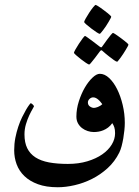

<svg xmlns="http://www.w3.org/2000/svg" viewBox="-20 -683 579 800"><path d="M396 -375.5Q416 -375.5 434.8 -357.9Q453.6 -340.3 468 -311.5Q482.4 -282.7 491.2 -245.8Q500 -209 500 -170.9Q500 -157.2 498.3 -140.4Q496.6 -123.5 493.7 -106.4Q490.7 -89.4 486.6 -73.7Q482.4 -58.1 477.1 -47.4Q458.5 -9.8 428.5 17.6Q398.4 44.9 363.3 62.5Q328.1 80.1 291 88.6Q253.9 97.2 220.7 97.2Q172.4 97.2 137.9 84.5Q103.5 71.8 81.5 50.5Q59.6 29.3 49.3 1.5Q39.1 -26.4 39.1 -56.6Q39.1 -83.5 43.9 -108.4Q48.8 -133.3 56.2 -155.3Q63.5 -177.2 72.3 -195.1Q81.1 -212.9 88.6 -225.8Q96.2 -238.8 101.6 -245.8Q106.9 -252.9 107.9 -252.9Q110.8 -252.9 116.2 -247.8Q121.6 -242.7 121.6 -239.7Q121.6 -238.8 115.5 -228.5Q109.4 -218.3 101.8 -202.1Q94.2 -186 88.1 -165.5Q82 -145 82 -123Q82 -88.9 93.5 -65.4Q105 -42 127.7 -27.3Q150.4 -12.7 184.3 -6.3Q218.3 0 262.7 0Q307.6 0 344 -11Q380.4 -22 406 -39.8Q431.6 -57.6 445.6 -80.6Q459.5 -103.5 459.5 -127.9Q459.5 -143.1 456.3 -152.6Q453.1 -162.1 447.8 -169.9Q439.9 -158.7 430.4 -151.6Q420.9 -144.5 410.9 -140.4Q400.9 -136.2 390.6 -134.5Q380.4 -132.8 371.1 -132.8Q358.4 -132.8 345.5 -137Q332.5 -141.1 322 -149.2Q311.5 -157.2 304.9 -169.2Q298.3 -181.2 298.3 -197.3Q298.3 -229 308.6 -261Q318.8 -293 333.7 -318.4Q348.6 -343.8 365.5 -359.6Q382.3 -375.5 396 -375.5ZM406.2 -249Q402.8 -253.4 398.7 -258.5Q394.5 -263.7 389.6 -267.8Q384.8 -272 379.4 -274.7Q374 -277.3 368.2 -277.3Q359.9 -277.3 353 -270.8Q346.2 -264.2 346.2 -256.3Q346.2 -245.1 354.7 -239.3Q363.3 -233.4 371.6 -233.4Q374 -233.4 378.4 -234.4Q382.8 -235.4 387.7 -237.3Q392.6 -239.3 397.5 -242.2Q402.3 -245.1 406.2 -249ZM330.6 -591.3Q330.6 -594.2 336.9 -605.7Q343.3 -617.2 351.6 -629.9Q359.9 -642.6 367.9 -652.6Q376 -662.6 378.9 -662.6Q379.9 -662.6 385.3 -659.4Q390.6 -656.2 397.7 -651.4Q404.8 -646.5 412.8 -640.4Q420.9 -634.3 427.7 -628.9Q434.6 -623.5 439 -619.1Q443.4 -614.7 443.4 -613.3Q443.4 -611.3 440.2 -605.5Q437 -599.6 432.4 -591.6Q427.7 -583.5 421.9 -574.7Q416 -565.9 410.6 -558.8Q405.3 -551.8 401.1 -546.9Q397 -542 395.5 -542Q392.6 -542 382.1 -548.8Q371.6 -555.7 360.1 -564.5Q348.6 -573.2 339.6 -581.1Q330.6 -588.9 330.6 -591.3ZM351.6 -414.1Q348.6 -414.1 338.4 -420.9Q328.1 -427.7 316.9 -436.5Q305.7 -445.3 296.9 -453.1Q288.1 -460.9 288.1 -462.9Q288.1 -465.8 294.4 -477.1Q300.8 -488.3 308.8 -500.7Q316.9 -513.2 324.5 -523.2Q332 -533.2 334.5 -533.2Q335.9 -533.2 345.7 -526.1Q355.5 -519 366.7 -510.7L396 -488.3Q399.4 -485.8 402.3 -485.8Q403.8 -485.8 406.2 -489.7Q417.5 -504.9 426.3 -517.6Q434.1 -528.3 441.4 -537.1Q448.7 -545.9 451.2 -545.9Q452.1 -545.9 457.3 -542.7Q462.4 -539.6 469.7 -534.4Q477.1 -529.3 484.9 -523.4Q492.7 -517.6 499.5 -512.2Q506.3 -506.8 510.7 -502.7Q515.1 -498.5 515.1 -497.1Q515.1 -495.1 512 -489.3Q508.8 -483.4 503.9 -475.3Q499 -467.3 493.4 -458.5Q487.8 -449.7 482.4 -442.6Q477.1 -435.5 473.1 -430.7Q469.2 -425.8 468.3 -425.8Q464.4 -425.8 454.8 -432.6Q445.3 -439.5 434.6 -447.8Q421.9 -457.5 407.7 -470.2Q404.8 -473.6 402.3 -473.6Q399.4 -473.6 396 -468.8L375.5 -441.4Q367.2 -431.2 360.4 -422.6Q353.5 -414.1 351.6 -414.1Z"/></svg>

Font: Scheherazade
Style: Bold
Weight: 700
Version: Version 2.100 (build 932/914)